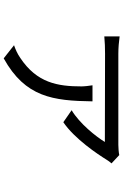

<svg xmlns="http://www.w3.org/2000/svg" viewBox="166 -755 668 1040"><g transform="rotate(90 500.0 -235.0)"><path d="M865 -505 820 -547C807 -544 780 -542 765 -542H271C240 -542 205 -545 177 -549V-466C208 -469 240 -470 271 -470L749 -469C720 -421 649 -332 577 -289L642 -244C732 -305 816 -431 845 -478C850 -486 858 -498 865 -505ZM529 -402H442L446 -372C447 -361 448 -352 448 -343C448 -213 429 -101 294 -11C271 5 248 15 225 23L296 79C507 -38 526 -189 529 -402Z"/></g></svg>

Font: Spoqa Han Sans Neo
Style: Regular
Weight: 400
Designer: [Spoqa Han Sans Neo] Dong-huui Kim ___ Younghwa Kang ___ Yujin Lee ___ [Noto Sans] Ryoko NISHIZUKA ____ (kana & ideograp
Foundry: Spoqa (http://www.spoqa-han-sans.com)
Version: Version 1.100;hotconv 1.0.109;makeotfexe 2.5.65596